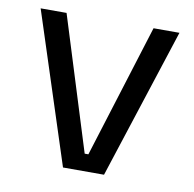

<svg xmlns="http://www.w3.org/2000/svg" viewBox="-62 -550 618 613"><g transform="rotate(10 247.0 -244.0)"><path d="M253 -55.5 388 -488H472L313.5 0H180.5L22 -488H106L241 -55.5Z"/></g></svg>

Font: Anek Tamil Medium
Style: Regular
Weight: 400
Version: Version 1.003